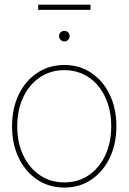

<svg xmlns="http://www.w3.org/2000/svg" viewBox="-20 -805 557 832"><path d="M258.8 7.8Q192.4 7.8 141.1 -26.6Q89.8 -61 61 -121.1Q32.2 -181.2 32.2 -257.8Q32.2 -335 61 -394.8Q89.8 -454.6 141.1 -489Q192.4 -523.4 258.8 -523.4Q325.2 -523.4 376 -489Q426.8 -454.6 455.6 -394.8Q484.4 -335 484.4 -257.8Q484.4 -181.2 455.6 -121.1Q426.8 -61 376 -26.6Q325.2 7.8 258.8 7.8ZM258.8 -14.6Q318.4 -14.6 364.3 -45.7Q410.2 -76.7 436 -131.6Q461.9 -186.5 461.9 -257.8Q461.9 -329.1 436 -384Q410.2 -439 364.3 -470Q318.4 -501 258.8 -501Q199.2 -501 153.1 -470Q106.9 -439 80.8 -384Q54.7 -329.1 54.7 -257.8Q54.7 -186.5 80.8 -131.6Q106.9 -76.7 153.1 -45.7Q199.2 -14.6 258.8 -14.6ZM372.1 -784.7V-762.2H145.5V-784.7ZM258.8 -625.5Q249.5 -625.5 242.7 -632.3Q235.8 -639.2 235.8 -648.4Q235.8 -658.2 242.7 -664.8Q249.5 -671.4 258.8 -671.4Q268.6 -671.4 275.1 -664.8Q281.7 -658.2 281.7 -648.4Q281.7 -639.2 275.1 -632.3Q268.6 -625.5 258.8 -625.5Z"/></svg>

Font: Inter Display Thin
Style: Regular
Weight: 100
Designer: Rasmus Andersson
Foundry: rsms
Version: Version 4.000;git-a52131595